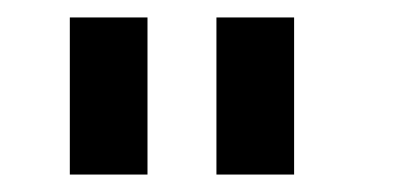

<svg xmlns="http://www.w3.org/2000/svg" viewBox="-20 -740 457 220"><path d="M149 -540H60V-720H149ZM317 -540H228V-720H317Z"/></svg>

Font: CCSD_manrope Medium
Style: Regular
Weight: 500
Designer: Mikhail Sharanda
Foundry: Mikhail Sharanda
Version: Version 4.503